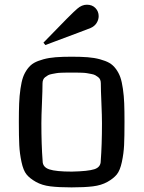

<svg xmlns="http://www.w3.org/2000/svg" viewBox="-20 -793 615 820"><path d="M60.5 0ZM286.6 -60.1Q356 -61.5 383.1 -70.3Q410.2 -79.1 410.2 -105Q415.5 -174.8 415.5 -266.6Q415.5 -296.9 413.1 -353.3Q410.6 -409.7 410.6 -437Q410.6 -445.3 408 -452.1Q405.3 -459 399.2 -463.6Q393.1 -468.3 387 -471.7Q380.9 -475.1 369.9 -477.1Q358.9 -479 351.3 -480.5Q343.8 -481.9 329.8 -482.4Q315.9 -482.9 308.3 -482.9Q300.8 -482.9 286.1 -482.9Q271.5 -482.9 263.9 -482.9Q256.3 -482.9 242.4 -482.4Q228.5 -481.9 220.9 -480.5Q213.4 -479 202.4 -477.1Q191.4 -475.1 185.3 -471.7Q179.2 -468.3 173.1 -463.6Q167 -459 164.3 -452.1Q161.6 -445.3 161.6 -437Q161.6 -409.7 159.2 -353.3Q156.7 -296.9 156.7 -266.6Q156.7 -174.8 162.1 -105Q162.1 -79.1 190.7 -69.6Q219.2 -60.1 286.6 -60.1ZM285.6 7.3Q231.4 7.3 195.3 2.9Q159.2 -1.5 133.1 -16.4Q106.9 -31.2 93.3 -48.1Q79.6 -64.9 71.8 -101.3Q64 -137.7 62.3 -173.3Q60.5 -209 60.5 -272.5Q60.5 -319.8 61.8 -351.6Q63 -383.3 67.4 -413.8Q71.8 -444.3 78.4 -463.1Q85 -481.9 97.4 -498.8Q109.9 -515.6 125.5 -524.4Q141.1 -533.2 165.3 -539.8Q189.5 -546.4 218 -548.6Q246.6 -550.8 286.1 -550.8Q325.7 -550.8 354.2 -548.6Q382.8 -546.4 407 -539.8Q431.2 -533.2 446.8 -524.4Q462.4 -515.6 474.9 -498.8Q487.3 -481.9 493.9 -463.1Q500.5 -444.3 504.9 -413.8Q509.3 -383.3 510.5 -351.6Q511.7 -319.8 511.7 -272.5Q511.7 -209 510 -173.3Q508.3 -137.7 500.5 -101.3Q492.7 -64.9 478.8 -47.9Q464.8 -30.8 438.7 -16.1Q412.6 -1.5 376.5 2.9Q340.3 7.3 285.6 7.3ZM310.1 -755.9Q329.6 -772.9 351.1 -772.9Q374 -772.9 387.7 -758.5Q401.4 -744.1 401.4 -724.1Q401.4 -709 392.6 -694.8Q383.8 -680.7 366.7 -673.3Q361.3 -670.9 313 -652.8Q264.6 -634.8 219.2 -617.7L173.8 -600.6L165.5 -610.8Q291 -740.7 310.1 -755.9Z"/></svg>

Font: Coda
Style: Regular
Weight: 400
Designer: vernon adams
Foundry: vernon adams
Version: Version 2.000; ttfautohint (v0.8) -r 50 -G 200 -x